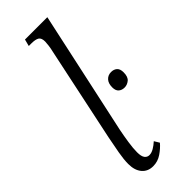

<svg xmlns="http://www.w3.org/2000/svg" viewBox="-255 -785 820 820"><g transform="rotate(-45 155.0 -375.0)"><path d="M116 10Q84 10 65.5 -12Q47 -34 47 -72Q47 -99 53.5 -135.5Q60 -172 68 -212L158 -638Q162 -654 164 -670Q166 -686 166 -693Q166 -715 154.5 -722Q143 -729 118 -729H103L111 -760H246L125 -201Q119 -171 114 -138Q109 -105 109 -81Q109 -56 117 -45.5Q125 -35 138 -35Q151 -35 165.5 -43.5Q180 -52 193 -64L207 -41Q191 -22 167.5 -6Q144 10 116 10ZM267 -314Q251 -314 240.5 -323Q230 -332 230 -352Q230 -376 242 -389Q254 -402 273 -402Q289 -402 299.5 -393Q310 -384 310 -363Q310 -336 296.5 -325Q283 -314 267 -314Z"/></g></svg>

Font: Noto Serif ExtraCondensed Light
Style: Italic
Weight: 300
Width: 2
Italic angle: -12°
Designer: Monotype Design Team
Foundry: Monotype Imaging Inc.
Version: Version 2.014; ttfautohint (v1.8.4.7-5d5b)